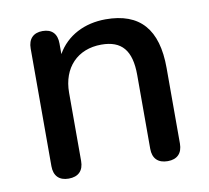

<svg xmlns="http://www.w3.org/2000/svg" viewBox="-63 -566 701 643"><g transform="rotate(-10 288.0 -245.0)"><path d="M121 7C154 7 172 -11 172 -44V-276C172 -361 225 -416 306 -416C375 -416 407 -379 407 -295V-44C407 -11 425 7 458 7C490 7 508 -11 508 -44V-301C508 -433 451 -497 335 -497C263 -497 202 -466 169 -408V-444C169 -477 152 -495 120 -495C89 -495 71 -477 71 -444V-44C71 -11 89 7 121 7Z"/></g></svg>

Font: Nunito SemiBold
Style: Regular
Weight: 600
Designer: Vernon Adams
Foundry: Vernon Adams
Version: Version 3.602